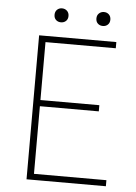

<svg xmlns="http://www.w3.org/2000/svg" viewBox="-55 -834 620 877"><g transform="rotate(5 255.0 -396.0)"><path d="M100.1 0V-660.2H454.1V-631.8H131.8V-366.2H401.9V-337.9H131.8V-27.8H463.9V0ZM193.8 -728Q180.2 -728 171.1 -736.6Q162.1 -745.1 162.1 -759.8Q162.1 -774.4 171.1 -783.2Q180.2 -792 193.8 -792Q207.5 -792 216.8 -783.2Q226.1 -774.4 226.1 -759.8Q226.1 -745.1 217 -736.6Q208 -728 193.8 -728ZM386.2 -728Q372.1 -728 363 -736.6Q354 -745.1 354 -759.8Q354 -774.4 363.3 -783.2Q372.6 -792 386.2 -792Q399.9 -792 408.9 -783.2Q418 -774.4 418 -759.8Q418 -745.1 408.9 -736.6Q399.9 -728 386.2 -728Z"/></g></svg>

Font: Source Sans 3 ExtraLight
Style: Regular
Weight: 200
Designer: Paul D. Hunt
Foundry: Adobe
Version: Version 3.052;hotconv 1.1.0;makeotfexe 2.6.0